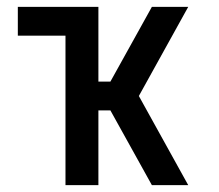

<svg xmlns="http://www.w3.org/2000/svg" viewBox="-20 -540 640 560"><path d="M171 0V-436H32V-520H267V-302H302L423 -520H529L385 -260L529 0H423L302 -218H267V0Z"/></svg>

Font: Iosevka Fixed Curly Md Ex
Style: Regular
Weight: 500
Width: 7
Monospace: yes
Designer: Belleve Invis
Foundry: Belleve Invis
Version: Version 30.1.2